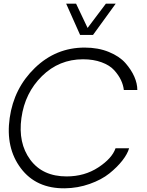

<svg xmlns="http://www.w3.org/2000/svg" viewBox="-20 -1020 802 1050"><path d="M341.8 -1000H396L459 -867.2L559.1 -1000H612.8L488.8 -829.1H418ZM335 9.8Q177.7 11.7 93.8 -100.1Q9.8 -211.9 33 -375Q56.2 -538.1 171.1 -648.9Q286.1 -759.8 442.9 -759.8Q517.1 -759.8 575.4 -735.8Q633.8 -711.9 666 -675Q698.2 -638.2 714.6 -600.6Q731 -563 731 -527.8H657.2Q654.3 -554.7 641.6 -581.8Q628.9 -608.9 604.5 -636Q580.1 -663.1 535.6 -679.4Q491.2 -695.8 434.1 -695.8Q303.2 -695.8 209.7 -604Q116.2 -512.2 97.2 -375Q78.1 -237.8 145.5 -146.5Q212.9 -55.2 344.2 -55.2Q442.4 -55.2 517.6 -104.5Q592.8 -153.8 611.8 -209H686Q677.2 -178.2 649.2 -142.1Q621.1 -106 578.1 -71.5Q535.2 -37.1 470.5 -14.2Q405.8 8.8 335 9.8Z"/></svg>

Font: Oakes Grotesk
Style: Light Italic
Weight: 300
Designer: Samuel Oakes
Foundry: Samuel Oakes
Version: Version 1.0 | wf-rip DC20170320